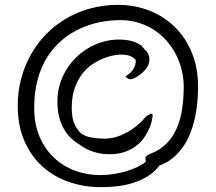

<svg xmlns="http://www.w3.org/2000/svg" viewBox="-20 -708 890 792"><path d="M796.9 -352.1Q796.9 -291.5 788.6 -244.9Q780.3 -198.2 766.8 -163.3Q753.4 -128.4 736.1 -104Q718.8 -79.6 701.2 -63.5Q683.6 -47.4 666.7 -38.3Q649.9 -29.3 637.2 -24.9Q608.4 15.6 547.9 39.8Q487.3 64 396 64Q327.1 64 264.9 42.7Q202.6 21.5 155.5 -20.8Q108.4 -63 80.8 -126.2Q53.2 -189.5 53.2 -272.9Q53.2 -330.1 67.1 -382.8Q81.1 -435.5 106.7 -481.7Q132.3 -527.8 169.2 -565.9Q206.1 -604 252.2 -631.1Q298.3 -658.2 352.3 -673.1Q406.2 -688 466.8 -688Q535.6 -688 595.9 -664.3Q656.2 -640.6 700.9 -596.9Q745.6 -553.2 771.2 -491Q796.9 -428.7 796.9 -352.1ZM393.1 14.2Q420.4 14.2 448 10Q475.6 5.9 500.7 -1.7Q525.9 -9.3 546.9 -19.3Q567.9 -29.3 582 -41Q580.6 -43.9 580.3 -46.4Q580.1 -48.8 580.1 -55.2Q580.1 -62 585.9 -65.9Q591.8 -69.8 604 -75.2Q642.1 -90.3 668 -116.9Q693.8 -143.6 709.2 -179.2Q724.6 -214.8 731.2 -258.1Q737.8 -301.3 737.8 -350.1Q737.8 -385.3 729.5 -419.4Q721.2 -453.6 705.3 -484.1Q689.5 -514.6 666.5 -540.5Q643.6 -566.4 614.5 -585.2Q585.4 -604 550.5 -614.5Q515.6 -625 476.1 -625Q435.1 -625 392.8 -616.7Q350.6 -608.4 311 -590.3Q271.5 -572.3 237.1 -543.9Q202.6 -515.6 176.8 -475.3Q150.9 -435.1 136 -382.3Q121.1 -329.6 121.1 -263.2Q121.1 -195.8 143.3 -144Q165.5 -92.3 203.1 -57.1Q240.7 -22 289.8 -3.9Q338.9 14.2 393.1 14.2ZM472.2 -544.9Q483.9 -544.9 499 -543.2Q514.2 -541.5 528.8 -537.1Q543.5 -532.7 555.9 -524.9Q568.4 -517.1 575.2 -504.9Q583 -500.5 590.8 -486.8Q596.2 -474.6 596.2 -462.9Q596.2 -443.8 585.4 -428.7Q574.7 -413.6 561.3 -402.8Q547.9 -392.1 535.6 -386.5Q523.4 -380.9 521 -380.9Q515.6 -380.9 511.5 -382.3Q507.3 -383.8 504.4 -386.2Q501 -388.7 498 -392.1Q498 -394 504.6 -397.9Q511.2 -401.9 519 -409.2Q526.9 -416.5 533.4 -428.7Q540 -440.9 540 -460Q533.2 -469.2 519 -476.1Q504.9 -482.9 475.1 -482.9Q468.8 -482.9 451.4 -480.2Q434.1 -477.5 411.9 -469.2Q389.6 -460.9 365.7 -446Q341.8 -431.2 321.8 -406.5Q301.8 -381.8 288.8 -346.4Q275.9 -311 275.9 -262.2Q275.9 -222.2 286.9 -197.5Q297.9 -172.9 314.9 -157.2Q319.3 -154.8 325.4 -151.1Q331.5 -147.5 342.5 -144.3Q353.5 -141.1 369.9 -138.7Q386.2 -136.2 411.1 -136.2Q443.8 -136.2 472.2 -147.5Q500.5 -158.7 522.5 -173.3Q544.4 -188 559.1 -202.4Q573.7 -216.8 578.1 -223.1Q586.4 -230.5 589.1 -232.7Q591.8 -234.9 595.2 -234.9Q596.7 -234.9 598.1 -236.8Q599.6 -238.8 602.1 -238.8Q607.4 -238.8 608.6 -236.6Q609.9 -234.4 609.9 -231.9Q609.9 -230.5 609.4 -228.3Q608.9 -226.1 608.9 -225.1Q608.9 -222.7 606.4 -210.4Q604 -198.2 596.9 -181.2Q589.8 -164.1 577.6 -144.8Q565.4 -125.5 545.7 -109.4Q525.9 -93.3 497.8 -82.5Q469.7 -71.8 431.2 -71.8Q407.7 -71.8 388.2 -75.9Q368.7 -80.1 353 -86.4Q337.4 -92.8 325.4 -100.1Q313.5 -107.4 305.2 -113.8Q287.6 -124 271.7 -139.4Q255.9 -154.8 243.7 -176Q231.4 -197.3 224.1 -225.3Q216.8 -253.4 216.8 -289.1Q216.8 -342.8 237.5 -389.4Q258.3 -436 293.5 -470.7Q328.6 -505.4 374.8 -525.1Q420.9 -544.9 472.2 -544.9Z"/></svg>

Font: Oregano
Style: Italic
Weight: 400
Italic angle: -12°
Designer: Astigmatic (AOETI)
Foundry: Astigmatic (AOETI)
Version: Version 1.000